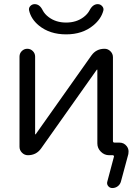

<svg xmlns="http://www.w3.org/2000/svg" viewBox="-20 -780 676 937"><path d="M387.7 -696.3Q407.2 -710.9 417 -729.5Q432.6 -759.8 457 -759.8Q469.7 -759.8 478.5 -750Q487.3 -740.2 484.4 -728.5Q473.6 -687.5 435.5 -656.2Q382.8 -612.3 302.7 -612.3Q222.7 -612.3 169.9 -655.3Q131.8 -686.5 122.1 -728.5Q119.1 -741.2 127.9 -750.5Q136.7 -759.8 149.4 -759.8Q173.8 -759.8 188.5 -729.5Q198.2 -710.9 217.8 -696.3Q252.9 -669.9 302.7 -669.9Q352.5 -669.9 387.7 -696.3ZM151.4 -503.9V-125Q151.4 -124 152.3 -124Q153.3 -124 154.3 -125L425.8 -508.8Q449.2 -542 490.2 -542Q506.8 -542 519 -529.8Q531.2 -517.6 531.2 -501V-91.8Q531.2 -84 539.1 -84H563.5Q585 -84 598.6 -66.4Q607.4 -54.7 607.4 -41Q607.4 -34.2 606.4 -28.3L570.3 105.5Q566.4 120.1 554.7 128.9Q543 137.7 528.3 137.7Q515.6 137.7 507.8 127.9Q500 118.2 503.9 105.5L536.1 -15.6Q537.1 -17.6 535.2 -20Q533.2 -22.5 531.2 -22.5H512.7Q489.3 -22.5 472.2 -39.6Q455.1 -56.6 455.1 -80.1V-439.5Q455.1 -440.4 454.1 -440.4Q453.1 -440.4 452.1 -439.5L180.7 -55.7Q157.2 -22.5 116.2 -22.5Q99.6 -22.5 87.4 -34.7Q75.2 -46.9 75.2 -63.5V-503.9Q75.2 -519.5 86.4 -530.8Q97.7 -542 113.3 -542Q128.9 -542 140.1 -530.8Q151.4 -519.5 151.4 -503.9Z"/></svg>

Font: Gen Jyuu Gothic P Normal
Style: Regular
Weight: 300
Designer: [Source Han Sans]
Ryoko NISHIZUKA  (kana & ideographs); Paul D. Hunt (Latin, Greek & Cyrillic); Wenlong ZHANG  (bopomofo
Version: Version 1.002.20150607